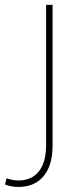

<svg xmlns="http://www.w3.org/2000/svg" viewBox="-97 -548 323 782"><path d="M90.8 -528.3H117.2V43.5Q117.2 126 80.3 169.7Q43.5 213.4 -22 213.4Q-37.1 213.4 -49.8 210.9Q-62.5 208.5 -76.7 203.6L-70.3 178.2Q-62.5 181.2 -49.1 184.1Q-35.6 187 -22 187Q32.2 187 61.5 149.7Q90.8 112.3 90.8 43.5Z"/></svg>

Font: Vazirmatn RD UI Thin
Style: Regular
Weight: 100
Designer: Saber Rastikerdar
Foundry: Saber Rastikerdar
Version: Version 33.003